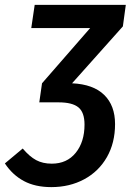

<svg xmlns="http://www.w3.org/2000/svg" viewBox="-80 -549 545 786"><path d="M423 -441 215 -208Q302 -204 346.5 -160.5Q391 -117 391 -41Q391 36 357.5 94.5Q324 153 264.5 185Q205 217 130 217Q64 217 17.5 192Q-29 167 -60 120L13 59Q41 92 68 106.5Q95 121 132 121Q194 121 230 76.5Q266 32 266 -39Q266 -89 241 -109.5Q216 -130 160 -130H80L81 -131L92 -208L289 -434H48L62 -529H435Z"/></svg>

Font: Fira Sans Condensed Medium
Style: Italic
Weight: 500
Width: 3
Italic angle: -8°
Designer: bBox Type GmbH & Carrois Corporate GbR & Edenspiekermann AG
Foundry: bBox Type GmbH & Carrois Corporate GbR & Edenspiekermann AG
Version: Version 4.301